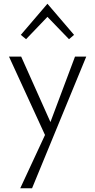

<svg xmlns="http://www.w3.org/2000/svg" viewBox="-20 -715 507 1024"><path d="M440 -413 151 289H88L220 5L28 -413H93L249 -64L380 -413ZM91 -529 233 -695 375 -529 348 -506 233 -625 119 -506Z"/></svg>

Font: Ysabeau Semilight
Style: Regular
Weight: 300
Designer: Christian Thalmann (Catharsis Fonts)
Version: Version 0.003